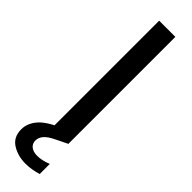

<svg xmlns="http://www.w3.org/2000/svg" viewBox="-336 -691 889 889"><g transform="rotate(45 108.5 -247.0)"><path d="M69 0V-700H175V0ZM99 206Q49 206 11 182Q-27 158 -27 107Q-27 69 1 35Q29 1 101 -30L151 -52L176 0L121 27Q85 44 70.5 61Q56 78 56 97Q56 118 71 130Q86 142 112 142Q143 142 180 127V193Q161 199 140.5 202.5Q120 206 99 206Z"/></g></svg>

Font: Rethink Sans Medium
Style: Regular
Weight: 500
Designer: The Rethink Sans project authors (Hans Thiessen). DM Sans designed by Colophon Foundry.
Foundry: Rethink Communications LLC
Version: Version 1.001